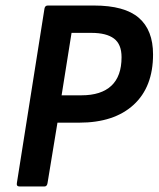

<svg xmlns="http://www.w3.org/2000/svg" viewBox="-20 -675 574 695"><path d="M51 0Q39 0 41 -12L141 -644Q143 -655 153 -655H320Q431 -655 482.5 -610.5Q534 -566 534 -478Q534 -360 463.5 -295.5Q393 -231 267 -231H188L152 -12Q150 0 141 0ZM203 -330H275Q346 -330 383 -364.5Q420 -399 420 -468Q420 -515 392.5 -535.5Q365 -556 311 -556H239Z"/></svg>

Font: Sofia Sans Semi Condensed
Style: Bold Italic
Weight: 700
Italic angle: -9°
Version: Version 4.100